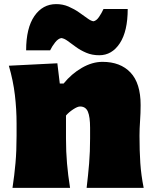

<svg xmlns="http://www.w3.org/2000/svg" viewBox="-20 -902 741 922"><path d="M40 0Q49.3 -61 54.4 -119.1Q59.6 -177.2 59.6 -250.5V-308.6Q59.6 -377 51.5 -445.6Q43.5 -514.2 22.5 -586.4L255.4 -598.1L267.1 -501H285.6Q323.2 -547.4 373 -576.2Q422.9 -605 472.2 -605Q558.1 -605 606.7 -553.7Q655.3 -502.4 655.3 -397.5Q655.3 -358.9 652.6 -321.3Q649.9 -283.7 649.9 -250.5Q649.9 -177.2 653.8 -119.1Q657.7 -61 669.9 0H396Q403.3 -61 408 -117.4Q412.6 -173.8 412.6 -236.8V-288.6Q412.6 -340.8 402.1 -365.7Q391.6 -390.6 364.3 -390.6Q352.1 -390.6 331.1 -376.7Q310.1 -362.8 296.9 -347.2V-236.8Q296.9 -173.8 301.8 -117.4Q306.6 -61 316.4 0ZM456.5 -636.7Q421.9 -636.7 394 -648.7Q366.2 -660.6 344.5 -676.5Q322.8 -692.4 305.4 -705.1Q288.1 -717.8 274.4 -719.2Q259.3 -716.8 244.6 -698.2Q230 -679.7 220.7 -660.2H105.5Q105.5 -767.1 145 -824.7Q184.6 -882.3 250 -882.3Q281.7 -882.3 309.3 -870.4Q336.9 -858.4 359.6 -842.5Q382.3 -826.7 399.7 -814Q417 -801.3 428.7 -799.8Q442.9 -802.2 455.3 -820.3Q467.8 -838.4 477.1 -858.9H593.3Q593.3 -752 555.4 -694.3Q517.6 -636.7 456.5 -636.7Z"/></svg>

Font: Pinar Black
Style: Regular
Weight: 900
Designer: Amin Abedi
Version: Version 3.000